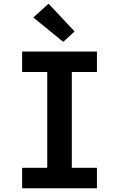

<svg xmlns="http://www.w3.org/2000/svg" viewBox="-20 -1012 640 1032"><path d="M99 0V-110H234V-625H99V-735H501V-625H366V-110H501V0ZM320 -787 159 -918 241 -992 381 -843Z"/></svg>

Font: Iosevka Custom XBdEx
Style: Regular
Weight: 800
Width: 7
Monospace: yes
Designer: Belleve Invis
Foundry: Belleve Invis
Version: Version 11.2.4; ttfautohint (v1.8.4)